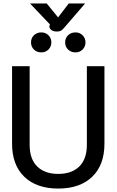

<svg xmlns="http://www.w3.org/2000/svg" viewBox="-20 -1084 676 1114"><path d="M50 -250V-700H152V-244Q152 -161 196 -118Q240 -75 318 -75Q396 -75 440 -118Q484 -161 484 -244V-700H586V-250Q586 -127 515 -58.5Q444 10 318 10Q192 10 121 -58.5Q50 -127 50 -250ZM268 -937 270 -942 154 -1064H251L317 -983L379 -1064H474L355 -926Q344 -912 334.5 -906.5Q325 -901 310 -901Q286 -901 274.5 -913Q263 -925 268 -937ZM160 -838Q160 -863 177 -879.5Q194 -896 220 -896Q245 -896 261.5 -879Q278 -862 278 -838Q278 -814 261.5 -797Q245 -780 220 -780Q194 -780 177 -796.5Q160 -813 160 -838ZM358 -838Q358 -863 375 -879.5Q392 -896 418 -896Q443 -896 459.5 -879Q476 -862 476 -838Q476 -814 459.5 -797Q443 -780 418 -780Q392 -780 375 -796.5Q358 -813 358 -838Z"/></svg>

Font: Niramit Medium
Style: Regular
Weight: 500
Designer: Katatrad Aksorn Co.,Ltd.
Foundry: Cadson Demak Co.,Ltd.
Version: Version 1.000; ttfautohint (v1.6)